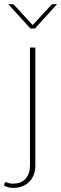

<svg xmlns="http://www.w3.org/2000/svg" viewBox="-51 -723 296 929"><path d="M120 -493V77Q120 100.5 113 120.5Q106 140.5 92.2 155Q78.5 169.5 58.8 177.8Q39 186 13.5 186Q-0.5 186 -10.8 183.2Q-21 180.5 -31 175.5L-28.5 163Q-27 159 -24.5 158.8Q-22 158.5 -17.5 160Q-13 161.5 -6.2 163.5Q0.5 165.5 10.5 165.5Q52 165.5 73 141.5Q94 117.5 94 77V-493ZM225 -703 118 -585H96L-11 -703H8Q10.5 -703 13.2 -701.5Q16 -700 18 -698.5L103 -606Q106 -603 107 -601.5Q108 -602.5 109 -603.8Q110 -605 111 -606L196.5 -698.5Q201 -703 206.5 -703Z"/></svg>

Font: Lato ExtraLight
Style: Regular
Weight: 275
Designer: Lukasz Dziedzic with Adam Twardoch and Botio Nikoltchev
Foundry: tyPoland Lukasz Dziedzic
Version: Version 2.015; 2015-08-06; http://www.latofonts.com/